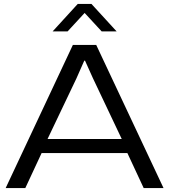

<svg xmlns="http://www.w3.org/2000/svg" viewBox="-20 -958 862 978"><path d="M8.8 0 351.1 -729H470.2L813 0H711.9L628.9 -178.2H191.9L108.9 0ZM222.2 -250H600.1L453.1 -560.1L413.1 -648.9H409.2L369.1 -558.1ZM248 -797.9 376 -938H445.8L574.2 -797.9H498L411.1 -892.1L324.2 -797.9Z"/></svg>

Font: Lumene Sans Expanded
Style: Regular
Weight: 400
Width: 7
Designer: Deni Anggara
Version: Version 1.003;Glyphs 3.1.2 (3151)